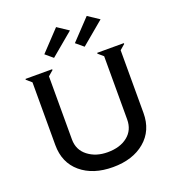

<svg xmlns="http://www.w3.org/2000/svg" viewBox="-165 -1070 1100 1208"><g transform="rotate(-20 385.0 -465.5)"><path d="M627.9 -891.1 475.1 -763.2 424.8 -805.2 553.2 -940.9ZM422.9 -891.1 270 -763.2 220.2 -805.2 348.1 -940.9ZM535.2 -694.8 536.1 -700.2H713.9L714.8 -694.8L680.2 -665V-245.1Q680.2 -127.4 598.9 -58.8Q517.6 9.8 384.8 9.8Q252 9.8 170.9 -58.6Q89.8 -127 89.8 -245.1V-665L55.2 -694.8L56.2 -700.2H233.9L234.9 -694.8L200.2 -665V-242.2Q200.2 -172.4 253.4 -131.1Q306.6 -89.8 384.8 -89.8Q468.3 -89.8 519 -130.4Q569.8 -170.9 569.8 -242.2V-665Z"/></g></svg>

Font: Tiffany Gothic CC
Style: Regular
Weight: 400
Designer: indestructible type*
Foundry: Cowboy Collective
Version: Version 1.000